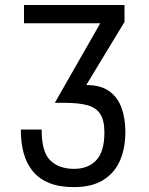

<svg xmlns="http://www.w3.org/2000/svg" viewBox="-20 -758 612 788"><path d="M283.5 10Q224 10 182.5 -6.8Q141 -23.5 115.2 -54.5Q89.5 -85.5 77.5 -128.5Q65.5 -171.5 65.5 -224.5Q65.5 -225 65.5 -225.5Q65.5 -226 65.5 -226.5H151Q151 -226 151 -225.5Q151 -225 151 -224.5Q151 -134.5 186.2 -99.8Q221.5 -65 284.5 -65Q342 -65 375.2 -100.5Q408.5 -136 408.5 -214.5Q408.5 -264 391.5 -290.2Q374.5 -316.5 338.5 -326.2Q302.5 -336 246 -336H205L391.5 -662.5H78.5V-737.5H491V-668L334 -409Q393 -409 428 -384Q463 -359 478.8 -315.5Q494.5 -272 494.5 -217Q494.5 -148.5 471.8 -97.5Q449 -46.5 402.2 -18.2Q355.5 10 283.5 10Z"/></svg>

Font: Epilogue
Style: Regular
Weight: 400
Designer: Tyler Finck
Foundry: Etcetera Type Co
Version: Version 2.112